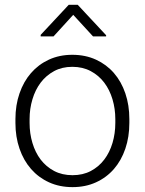

<svg xmlns="http://www.w3.org/2000/svg" viewBox="-20 -765 600 795"><path d="M43.9 -272Q43.9 -329.6 60.8 -378.4Q77.6 -427.2 108.4 -462.6Q139.2 -498 182.6 -518.1Q226.1 -538.1 279.3 -538.1Q333.5 -538.1 377.2 -518.1Q420.9 -498 451.7 -462.6Q482.4 -427.2 499 -378.4Q515.6 -329.6 515.6 -272V-255.9Q515.6 -198.2 499 -149.4Q482.4 -100.6 451.7 -65.2Q420.9 -29.8 377.4 -10Q334 9.8 280.3 9.8Q226.6 9.8 183.1 -10Q139.6 -29.8 108.6 -65.2Q77.6 -100.6 60.8 -149.4Q43.9 -198.2 43.9 -255.9ZM102.5 -255.9Q102.5 -212.4 114.3 -173.1Q126 -133.8 148.4 -104.2Q170.9 -74.7 204.1 -57.1Q237.3 -39.6 280.3 -39.6Q323.2 -39.6 356.2 -57.1Q389.2 -74.7 411.6 -104.2Q434.1 -133.8 445.8 -173.1Q457.5 -212.4 457.5 -255.9V-272Q457.5 -314.5 445.8 -353.8Q434.1 -393.1 411.6 -422.9Q389.2 -452.6 355.7 -470.5Q322.3 -488.3 279.3 -488.3Q236.8 -488.3 203.9 -470.5Q170.9 -452.6 148.4 -422.9Q126 -393.1 114.3 -353.8Q102.5 -314.5 102.5 -272ZM419.4 -619.1V-614.3H365.2L283.2 -703.6L201.7 -614.3H148.4V-620.6L264.6 -745.1H301.8Z"/></svg>

Font: Melbourne
Style: Light
Weight: 300
Designer: Google
Version: Version 2.000980; 2014